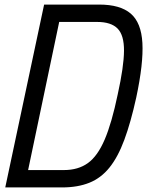

<svg xmlns="http://www.w3.org/2000/svg" viewBox="-20 -820 644 840"><path d="M3 0 173 -800H414Q506 -800 552 -760.5Q598 -721 603 -632Q608 -543 576 -393Q552 -284 524 -208.5Q496 -133 459 -87Q422 -41 371 -20.5Q320 0 251 0ZM103 -76H260Q322 -76 364.5 -106.5Q407 -137 438 -209.5Q469 -282 495 -407Q522 -529 522.5 -597.5Q523 -666 494.5 -695Q466 -724 405 -724H239Z"/></svg>

Font: Victor Mono Thin Medium
Style: Italic
Weight: 500
Italic angle: -12°
Monospace: yes
Version: Version 1.561;gftools[0.9.30]